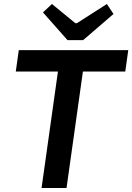

<svg xmlns="http://www.w3.org/2000/svg" viewBox="-20 -941 662 961"><path d="M396 -740 548 -871 515 -921 365 -825H357L240 -921L195 -879L318 -740ZM622 -690H74L59 -583H270L188 0H313L395 -583H607Z"/></svg>

Font: Exo 2 Semi Bold
Style: Italic
Weight: 600
Italic angle: -8°
Designer: Natanael Gama
Version: Version 1.001;PS 001.001;hotconv 1.0.88;makeotf.lib2.5.64775